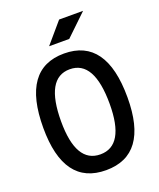

<svg xmlns="http://www.w3.org/2000/svg" viewBox="-163 -995 912 1103"><g transform="rotate(-20 293.0 -443.0)"><path d="M293 9.8Q35.6 9.8 35.6 -341.8Q35.6 -703.1 293 -703.1Q550.3 -703.1 550.3 -341.8Q550.3 9.8 293 9.8ZM293 -86.9Q441.4 -86.9 441.4 -341.8Q441.4 -606.9 293 -606.9Q144.5 -606.9 144.5 -341.8Q144.5 -86.9 293 -86.9ZM227.5 -771.5 334 -896H480.5L350.6 -771.5Z"/></g></svg>

Font: Caskaydia Cove Medium
Style: Regular
Weight: 500
Monospace: yes
Designer: Aaron Bell
Foundry: Saja Typeworks
Version: Version 4.300; ttfautohint (v1.8.3)